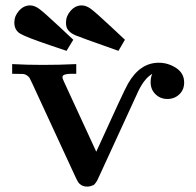

<svg xmlns="http://www.w3.org/2000/svg" viewBox="-20 -682 725 710"><path d="M25 -409V-445Q80 -442 138 -442Q200 -442 262 -445V-409Q247 -409 240 -409Q233 -409 225 -407.5Q217 -406 214 -403.5Q211 -401 211 -397Q211 -391 217 -379L336 -121Q439 -348 453 -372Q497 -450 567 -450Q602 -450 631.5 -430.5Q661 -411 661 -377Q661 -350 643 -333Q625 -316 599 -316Q573 -316 555 -333.5Q537 -351 537 -378Q537 -396 543 -409Q514 -392 491 -344L349 -35Q348 -34 344 -24.5Q340 -15 339 -13.5Q338 -12 333.5 -5.5Q329 1 325.5 2.5Q322 4 316 6Q310 8 303 8Q290 8 281.5 3Q273 -2 269 -8.5Q265 -15 258 -30L99 -374Q91 -390 89.5 -393.5Q88 -397 80.5 -402.5Q73 -408 64 -408.5Q55 -409 34 -409ZM33 -599Q33 -623 50.5 -642.5Q68 -662 91 -662Q108 -662 126 -648.5Q144 -635 203 -580Q233 -552 251 -535L226 -494Q203 -502 164 -515Q75 -545 54 -558Q33 -571 33 -599ZM224 -599Q224 -623 241.5 -642.5Q259 -662 282 -662Q299 -662 317 -648.5Q335 -635 394 -580Q424 -552 442 -535L418 -494Q268 -547 260 -551Q228 -565 225 -587Q224 -592 224 -599Z"/></svg>

Font: CMU Serif
Style: Bold
Weight: 700
Version: Version 0.7.0